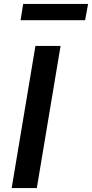

<svg xmlns="http://www.w3.org/2000/svg" viewBox="-20 -950 465 970"><path d="M159 -718H286L166 0H39ZM97 -930H425L410 -848H84Z"/></svg>

Font: Nebula Sans Semibold
Style: Regular
Weight: 600
Italic angle: -9°
Designer: Paul D. Hunt for Adobe (as Source Sans)
Foundry: Nebula Entertainment & Broadcasting LLC
Version: Version 1.010